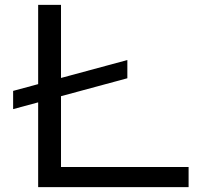

<svg xmlns="http://www.w3.org/2000/svg" viewBox="-20 -770 811 790"><path d="M34 -396 504 -523V-448L34 -321ZM231 -750V-42L189 -83H756V0H137V-750Z"/></svg>

Font: Unbounded Light
Style: Regular
Weight: 300
Designer: Luke Prowse, Jean-Baptiste Morizot, Fátima Lázaro, Florian Runge
Foundry: NaN
Version: Version 1.700